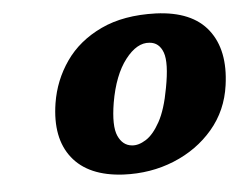

<svg xmlns="http://www.w3.org/2000/svg" viewBox="-39 -764 663 526"><g transform="rotate(-5 292.0 -501.5)"><path d="M407 -718Q506.5 -714 550.2 -657.5Q594 -601 580.5 -505.5Q571 -436.5 528 -386Q485 -335.5 420.2 -309Q355.5 -282.5 280.5 -286Q184.5 -291 140.8 -346.5Q97 -402 112 -497Q122 -559.5 157.8 -610.8Q193.5 -662 256 -691.5Q318.5 -721 407 -718ZM310.5 -363.5Q328.5 -361.5 349.2 -374.5Q370 -387.5 388.2 -420.5Q406.5 -453.5 417 -512Q430 -580.5 419.8 -609Q409.5 -637.5 383 -639.5Q348.5 -643 316.2 -601.2Q284 -559.5 271 -484.5Q260.5 -421 272.8 -393.5Q285 -366 310.5 -363.5Z"/></g></svg>

Font: Fraunces 9pt SuperSoft
Style: Bold Italic
Weight: 700
Italic angle: -16°
Version: Version 1.000;[b76b70a41]